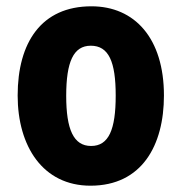

<svg xmlns="http://www.w3.org/2000/svg" viewBox="-20 -630 577 609"><path d="M500 -327C500 -509 407 -610 270 -610C111 -610 36 -495 36 -327C36 -166 116 -41 267 -41C430 -41 500 -169 500 -327ZM190 -326C190 -434 213 -485 268 -485C325 -485 347 -434 347 -327C347 -219 325 -167 269 -167C213 -167 190 -220 190 -326Z"/></svg>

Font: Noto Sans Tamil UI Condensed ExtraBold
Style: Regular
Weight: 800
Width: 3
Designer: Jelle Bosma - Monotype Design Team
Foundry: Monotype Imaging Inc.
Version: Version 2.004